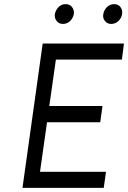

<svg xmlns="http://www.w3.org/2000/svg" viewBox="-20 -911 621 931"><path d="M298 -891Q279 -891 264 -877Q250 -862 246 -843Q243 -824 255 -809Q266 -795 285 -795Q305 -795 320 -809Q334 -823 338 -843Q341 -862 329 -877Q318 -891 298 -891ZM533 -891Q514 -891 499 -877Q484 -862 481 -843Q477 -824 489 -809Q500 -795 519 -795Q539 -795 554 -809Q569 -823 572 -843Q575 -862 564 -877Q553 -891 533 -891ZM89 0H483L494 -78H174L208 -318H466L477 -397H219L251 -622H571L581 -700H187Z"/></svg>

Font: Unageo
Style: Regular-Italic
Weight: 400
Designer: Richard Sepsi
Foundry: Richard Sepsi
Version: Version 2.000